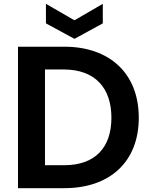

<svg xmlns="http://www.w3.org/2000/svg" viewBox="-20 -983 779 1003"><path d="M705 -368C705 -598 554 -739 316 -739H74V0H316C554 0 705 -138 705 -368ZM215 -120V-620H316C476 -619 562 -524 562 -368C562 -211 476 -120 316 -120ZM220 -861 369 -780 517 -861V-963L369 -877L220 -963Z"/></svg>

Font: Malmofest SemiBold
Style: Regular
Weight: 600
Designer: Jonny Pinhorn (Poppins), Kolossal
Version: Version 1.004;Glyphs 3.1.2 (3151)